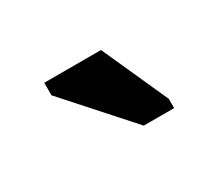

<svg xmlns="http://www.w3.org/2000/svg" viewBox="-43 -638 283 252"><g transform="rotate(-30 99.0 -512.0)"><path d="M120 -455 35 -550V-569H121L166 -469V-455Z"/></g></svg>

Font: Darker Grotesque Light
Style: Bold
Weight: 700
Version: Version 1.000;gftools[0.9.28]